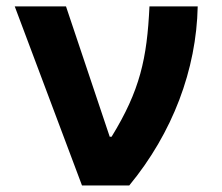

<svg xmlns="http://www.w3.org/2000/svg" viewBox="-20 -565 675 585"><path d="M229.8 0H373.9C506 -160.2 578.5 -353 582.4 -545.5H435.4C427.9 -386.4 406.6 -289.4 320 -148.4H314.3L181.1 -545.5H24.9Z"/></svg>

Font: Karasuma Gothic
Style: Bold
Weight: 700
Designer: Rasmus Andersson / Ryoko Nishizuka
Foundry: Genbu
Version: Version 1.00